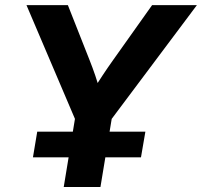

<svg xmlns="http://www.w3.org/2000/svg" viewBox="-20 -748 808 768"><path d="M234.9 0 279.8 -272.5 85.9 -727.5H251.5L338.4 -507.3Q350.6 -476.6 361.1 -445.8Q371.6 -415 381.8 -381.3H349.1Q369.6 -415 389.9 -445.8Q410.2 -476.6 432.1 -507.3L588.4 -727.5H767.6L426.8 -272.5L381.8 0ZM111.8 -118.7 128.9 -221.2H561.5L543.9 -118.7Z"/></svg>

Font: Inter 28pt
Style: Bold Italic
Weight: 700
Italic angle: -9.3988°
Designer: Rasmus Andersson
Foundry: rsms
Version: Version 4.001;git-66647c0bb